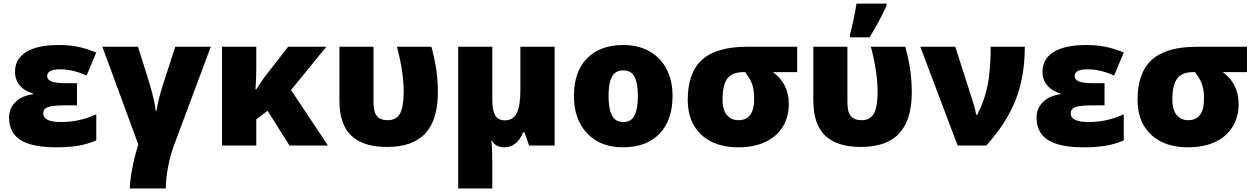

<svg xmlns="http://www.w3.org/2000/svg" viewBox="-20 -815 7028 1075"><path d="M411.1 -349.1V-225.1H338.9Q294.9 -225.1 270 -220.7Q245.1 -216.3 233.6 -207.3Q222.2 -198.2 222.2 -179.2Q222.2 -131.8 323.2 -131.8Q425.3 -131.8 519 -174.8V-28.8Q465.8 -6.3 413.1 1.7Q360.4 9.8 294.9 9.8Q159.7 9.8 95.2 -30.8Q30.8 -71.3 30.8 -157.2Q30.8 -208 66.7 -243.7Q102.5 -279.3 164.1 -287.1V-292Q118.2 -304.2 91.1 -336.4Q64 -368.7 64 -413.1Q64 -485.4 127 -524.2Q189.9 -563 309.1 -563Q363.3 -563 410.9 -554.2Q458.5 -545.4 519 -521L464.8 -392.1Q387.7 -426.8 316.9 -426.8Q244.1 -426.8 244.1 -390.1Q244.1 -368.2 269 -358.6Q293.9 -349.1 351.1 -349.1Z M908.2 240.2H707Q707 200.7 719.7 132.1Q732.4 63.5 754.4 -5.9L553.2 -553.2H752.4L809.1 -374Q832.5 -296.9 840.6 -260Q848.6 -223.1 852.1 -193.8H856Q866.2 -264.2 900.4 -365.2L961.4 -553.2H1160.2L956.1 -6.8Q935.1 47.4 921.6 116.9Q908.2 186.5 908.2 240.2Z M1609.4 -311 1816.4 0H1601.1L1478 -194.8L1415 -147V0H1223.1V-553.2H1415V-433.1Q1415 -376 1410.2 -314H1414.1Q1423.3 -326.7 1438 -349.6Q1452.6 -372.6 1473.1 -398.9L1593.3 -553.2H1807.1Z M2146.5 7.8Q2013.7 7.8 1947 -55.4Q1880.4 -118.7 1880.4 -252.9V-553.2H2071.3V-243.2Q2071.3 -187.5 2090.6 -164.8Q2109.9 -142.1 2150.4 -142.1Q2198.7 -142.1 2219.5 -179Q2240.2 -215.8 2240.2 -301.8Q2240.2 -410.6 2202.6 -553.2H2395.5Q2416 -476.1 2423.8 -418.2Q2431.6 -360.4 2431.6 -297.9Q2431.6 -144.5 2361.6 -68.4Q2291.5 7.8 2146.5 7.8Z M2736.3 -252.9Q2736.3 -196.8 2752.7 -168.9Q2769 -141.1 2807.6 -141.1Q2853 -141.1 2873.3 -181.6Q2893.6 -222.2 2893.6 -311V-553.2H3085.4V0H2942.4L2916.5 -74.2H2908.7Q2892.1 -31.2 2864.5 -10.7Q2836.9 9.8 2804.7 9.8Q2777.3 9.8 2760.7 0Q2744.1 -9.8 2730.5 -30.8Q2736.3 13.2 2736.3 84V240.2H2545.4V-553.2H2736.3Z M3745.6 -277.8Q3745.6 -142.1 3672.6 -66.2Q3599.6 9.8 3468.3 9.8Q3342.3 9.8 3267.8 -67.9Q3193.4 -145.5 3193.4 -277.8Q3193.4 -413.1 3266.4 -488Q3339.4 -563 3471.2 -563Q3552.7 -563 3615.2 -528.3Q3677.7 -493.7 3711.7 -429Q3745.6 -364.3 3745.6 -277.8ZM3387.2 -277.8Q3387.2 -206.5 3406.2 -169.2Q3425.3 -131.8 3470.2 -131.8Q3514.6 -131.8 3533 -169.2Q3551.3 -206.5 3551.3 -277.8Q3551.3 -348.6 3532.7 -384.8Q3514.2 -420.9 3469.2 -420.9Q3425.3 -420.9 3406.2 -385Q3387.2 -349.1 3387.2 -277.8Z M4112.8 9.8Q3981.9 9.8 3906.2 -61Q3830.6 -131.8 3830.6 -255.9Q3830.6 -408.7 3911.4 -481Q3992.2 -553.2 4162.6 -553.2H4443.4V-411.1H4307.6Q4396.5 -346.7 4396.5 -232.9Q4396.5 -160.2 4362.3 -104.7Q4328.1 -49.3 4264.2 -19.8Q4200.2 9.8 4112.8 9.8ZM4025.4 -256.8Q4025.4 -201.7 4049.1 -171.9Q4072.8 -142.1 4114.7 -142.1Q4202.6 -142.1 4202.6 -262.2Q4202.6 -293.5 4198.5 -315.9Q4194.3 -338.4 4185.5 -357.9Q4176.8 -377.4 4152.3 -411.1H4141.6Q4079.6 -411.1 4052.5 -375.2Q4025.4 -339.4 4025.4 -256.8Z M4799.8 7.8Q4667 7.8 4600.3 -55.4Q4533.7 -118.7 4533.7 -252.9V-553.2H4724.6V-243.2Q4724.6 -187.5 4743.9 -164.8Q4763.2 -142.1 4803.7 -142.1Q4852.1 -142.1 4872.8 -179Q4893.6 -215.8 4893.6 -301.8Q4893.6 -410.6 4856 -553.2H5048.8Q5069.3 -476.1 5077.1 -418.2Q5085 -360.4 5085 -297.9Q5085 -144.5 5014.9 -68.4Q4944.8 7.8 4799.8 7.8ZM4738.8 -622.1Q4748.5 -655.3 4759.8 -709.7Q4771 -764.2 4775.4 -794.9H4943.4V-782.2Q4903.3 -694.3 4848.6 -606H4738.8Z M5132.8 -553.2H5328.6L5428.7 -241.2Q5439.9 -206.5 5445.8 -171.9H5450.7Q5492.2 -249.5 5509.5 -336.9Q5526.9 -424.3 5526.9 -553.2H5717.8Q5717.8 -387.2 5667.2 -257.1Q5616.7 -127 5502 0H5341.8Z M6164.1 -349.1V-225.1H6091.8Q6047.9 -225.1 6022.9 -220.7Q5998 -216.3 5986.6 -207.3Q5975.1 -198.2 5975.1 -179.2Q5975.1 -131.8 6076.2 -131.8Q6178.2 -131.8 6272 -174.8V-28.8Q6218.8 -6.3 6166 1.7Q6113.3 9.8 6047.9 9.8Q5912.6 9.8 5848.1 -30.8Q5783.7 -71.3 5783.7 -157.2Q5783.7 -208 5819.6 -243.7Q5855.5 -279.3 5917 -287.1V-292Q5871.1 -304.2 5844 -336.4Q5816.9 -368.7 5816.9 -413.1Q5816.9 -485.4 5879.9 -524.2Q5942.9 -563 6062 -563Q6116.2 -563 6163.8 -554.2Q6211.4 -545.4 6272 -521L6217.8 -392.1Q6140.6 -426.8 6069.8 -426.8Q5997.1 -426.8 5997.1 -390.1Q5997.1 -368.2 6022 -358.6Q6046.9 -349.1 6104 -349.1Z M6631.3 9.8Q6500.5 9.8 6424.8 -61Q6349.1 -131.8 6349.1 -255.9Q6349.1 -408.7 6429.9 -481Q6510.7 -553.2 6681.2 -553.2H6961.9V-411.1H6826.2Q6915 -346.7 6915 -232.9Q6915 -160.2 6880.9 -104.7Q6846.7 -49.3 6782.7 -19.8Q6718.8 9.8 6631.3 9.8ZM6543.9 -256.8Q6543.9 -201.7 6567.6 -171.9Q6591.3 -142.1 6633.3 -142.1Q6721.2 -142.1 6721.2 -262.2Q6721.2 -293.5 6717 -315.9Q6712.9 -338.4 6704.1 -357.9Q6695.3 -377.4 6670.9 -411.1H6660.2Q6598.1 -411.1 6571 -375.2Q6543.9 -339.4 6543.9 -256.8Z"/></svg>

Font: OpenSansExtrabold
Style: Regular
Weight: 800
Foundry: Ascender Corporation
Version: Version 1.10